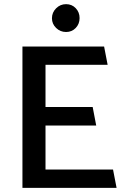

<svg xmlns="http://www.w3.org/2000/svg" viewBox="-20 -904 601 924"><path d="M541 0 524 -88H199V-300H443L426 -389H199V-592H498L481 -680H88V0ZM298 -750Q326 -750 344.5 -769.5Q363 -789 363 -817Q363 -845 344.5 -864.5Q326 -884 298 -884Q270 -884 250 -864Q230 -844 230 -816Q230 -789 250 -769.5Q270 -750 298 -750Z"/></svg>

Font: Catamaran SemiBold
Style: Regular
Weight: 600
Designer: Pria Ravichandran
Version: Version 2.000